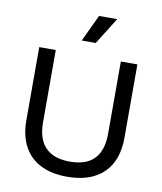

<svg xmlns="http://www.w3.org/2000/svg" viewBox="-96 -962 889 1052"><g transform="rotate(10 348.5 -436.0)"><path d="M349 13Q295 13 252 1.5Q209 -10 176 -32.5Q143 -55 121 -87Q99 -119 87.5 -160.5Q76 -202 76 -251V-660H168V-255Q168 -196 188 -155Q208 -114 248.5 -92.5Q289 -71 349 -71Q410 -71 450 -92Q490 -113 510 -154.5Q530 -196 530 -255V-660H622V-251Q622 -125 551.5 -56Q481 13 349 13ZM377 -736H299L369 -885H470Z"/></g></svg>

Font: Bricolage Grotesque 28pt
Style: Regular
Weight: 400
Version: Version 1.001;gftools[0.9.33.dev8+g029e19f]